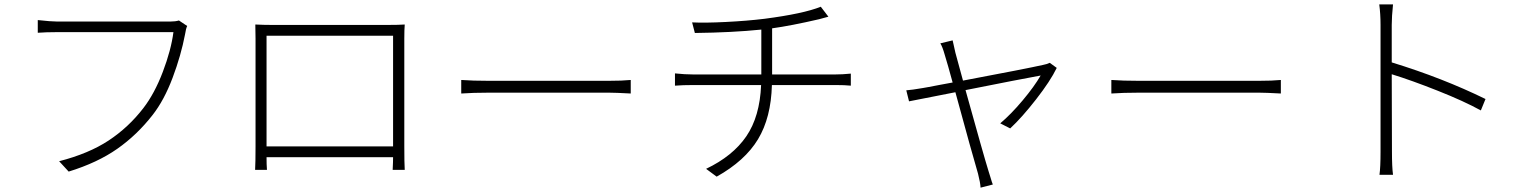

<svg xmlns="http://www.w3.org/2000/svg" viewBox="-20 -784 7040 886"><path d="M805.7 -689.5 843.8 -664.1Q837.9 -652.3 834 -626Q815.4 -528.3 776.4 -424.8Q737.3 -321.3 684.6 -253.9Q612.3 -161.1 521 -97.2Q429.7 -33.2 296.9 7.8L252.9 -40Q389.6 -75.2 481.4 -135.7Q573.2 -196.3 641.6 -285.2Q693.4 -352.5 731.4 -452.6Q769.5 -552.7 780.3 -635.7H242.2Q192.4 -635.7 154.3 -632.8V-691.4Q215.8 -684.6 243.2 -684.6H766.6Q789.1 -684.6 805.7 -689.5Z M1793.9 -619.1H1210V-108.4H1793.9ZM1845.7 -605.5V-110.4Q1845.7 -29.3 1847.7 0H1792Q1792 -3.9 1792.5 -12.7Q1793 -21.5 1793.5 -35.2Q1793.9 -48.8 1793.9 -58.6H1210Q1210 -48.8 1210.4 -27.3Q1210.9 -5.9 1211.9 0H1157.2Q1159.2 -33.2 1159.2 -109.4V-605.5Q1159.2 -648.4 1158.2 -670.9Q1196.3 -668.9 1238.3 -668.9H1765.6Q1820.3 -668.9 1847.7 -670.9Q1845.7 -648.4 1845.7 -605.5Z M2108.4 -352.5V-415Q2161.1 -411.1 2235.4 -411.1H2789.1Q2851.6 -411.1 2890.6 -415V-352.5Q2820.3 -356.4 2790 -356.4H2235.4Q2163.1 -356.4 2108.4 -352.5Z M3543 -440.4H3833Q3867.2 -440.4 3906.2 -444.3V-388.7Q3878.9 -391.6 3835 -391.6H3542Q3538.1 -241.2 3478 -141.6Q3418 -42 3287.1 31.2L3238.3 -4.9Q3361.3 -63.5 3423.8 -154.8Q3486.3 -246.1 3492.2 -391.6H3181.6Q3129.9 -391.6 3094.7 -388.7V-445.3Q3140.6 -440.4 3179.7 -440.4H3493.2V-647.5Q3359.4 -633.8 3186.5 -631.8L3173.8 -680.7Q3231.4 -677.7 3329.6 -682.6Q3427.7 -687.5 3507.8 -697.3Q3687.5 -720.7 3767.6 -752.9L3802.7 -707Q3765.6 -697.3 3759.8 -695.3Q3628.9 -665 3543 -653.3Z M4824.2 -494.1 4856.4 -470.7Q4827.1 -410.2 4761.2 -325.7Q4695.3 -241.2 4641.6 -191.4L4595.7 -214.8Q4645.5 -256.8 4699.2 -320.8Q4752.9 -384.8 4782.2 -435.5Q4695.3 -419.9 4435.5 -368.2Q4519.5 -65.4 4542 6.8Q4544.9 14.6 4551.3 36.6Q4557.6 58.6 4561.5 67.4L4504.9 82Q4503.9 59.6 4493.2 17.6Q4466.8 -71.3 4388.7 -358.4L4174.8 -316.4L4162.1 -367.2Q4188.5 -369.1 4239.3 -377.9Q4246.1 -378.9 4264.2 -382.3Q4282.2 -385.7 4315.4 -392.1Q4348.6 -398.4 4376 -403.3Q4353.5 -486.3 4339.8 -530.3Q4329.1 -568.4 4319.3 -584L4376 -597.7Q4377 -592.8 4381.3 -574.2Q4385.7 -555.7 4388.7 -541Q4401.4 -494.1 4423.8 -412.1Q4719.7 -467.8 4793 -484.4Q4809.6 -487.3 4824.2 -494.1Z M5108.4 -352.5V-415Q5161.1 -411.1 5235.4 -411.1H5789.1Q5851.6 -411.1 5890.6 -415V-352.5Q5820.3 -356.4 5790 -356.4H5235.4Q5163.1 -356.4 5108.4 -352.5Z M6835 -327.1 6813.5 -274.4Q6735.4 -317.4 6614.7 -365.2Q6494.1 -413.1 6402.3 -441.4L6403.3 -84Q6403.3 -12.7 6408.2 22.5H6345.7Q6350.6 -11.7 6350.6 -84V-668.9Q6350.6 -719.7 6344.7 -763.7H6408.2Q6402.3 -707 6402.3 -668.9V-496.1Q6637.7 -423.8 6835 -327.1Z"/></svg>

Font: Gen Shin Gothic Light
Style: Regular
Weight: 200
Designer: [Source Han Sans]
Ryoko NISHIZUKA  (kana & ideographs); Paul D. Hunt (Latin, Greek & Cyrillic); Wenlong ZHANG  (bopomofo
Version: Version 1.002.20150607